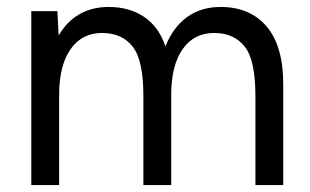

<svg xmlns="http://www.w3.org/2000/svg" viewBox="-20 -532 891 552"><path d="M70 -500H145L148.7 -429.8Q171.8 -470 208.1 -491Q244.3 -512 292.2 -512Q352.5 -512 394.6 -483.3Q436.7 -454.7 455.7 -398.7Q477.2 -453.3 517.5 -482.7Q557.8 -512 614.3 -512Q699.7 -512 747.4 -454.8Q795.2 -397.7 794.3 -286V0H714.3V-256Q714.3 -359 683.7 -397.9Q653 -436.8 596.5 -437.2Q537.7 -437.5 504.9 -390.5Q472.2 -343.5 472.2 -258.5V0H392.2V-256Q392.2 -359 361.5 -397.9Q330.8 -436.8 274.3 -437.2Q215.5 -437.5 182.8 -390.5Q150 -343.5 150 -258.5V0H70Z"/></svg>

Font: Oak Sans Light
Style: Regular
Weight: 400
Designer: Erik Kennedy, Walven
Foundry: Erik Kennedy, Walven
Version: Version 1.100;Glyphs 3.1.2 (3151)